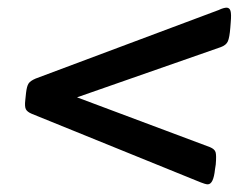

<svg xmlns="http://www.w3.org/2000/svg" viewBox="-20 -489 655 501"><path d="M571 -469Q579 -469 581.5 -460.5Q584 -452 582 -430L581 -417Q579 -391 574.5 -381Q570 -371 556 -366L181 -235L528 -105Q540 -100 542.5 -92Q545 -84 543 -60L541 -47Q537 -8 522 -8Q519 -8 514 -9.5Q509 -11 504 -13L63 -192Q51 -197 47.5 -204Q44 -211 46 -228L48 -247Q50 -264 54.5 -271Q59 -278 73 -284L551 -463Q557 -466 562.5 -467.5Q568 -469 571 -469Z"/></svg>

Font: Asap Semi Expanded Semi Expanded SemiBold
Style: Italic
Weight: 600
Width: 6
Italic angle: -6°
Designer: Pablo Cosgaya
Foundry: Omnibus-Type
Version: Version 3.001; ttfautohint (v1.8.4.7-5d5b)